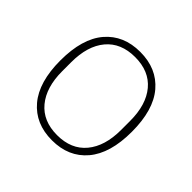

<svg xmlns="http://www.w3.org/2000/svg" viewBox="-137 -663 817 817"><g transform="rotate(45 272.0 -254.0)"><path d="M272 12Q172 12 114.5 -56Q57 -124 57 -254Q57 -385 114.5 -452.5Q172 -520 272 -520Q372 -520 429.5 -452.5Q487 -385 487 -254Q487 -124 429.5 -56Q372 12 272 12ZM272 -19Q357 -19 403 -74.5Q449 -130 449 -227V-281Q449 -379 403 -434Q357 -489 272 -489Q187 -489 141 -434Q95 -379 95 -281V-227Q95 -130 141 -74.5Q187 -19 272 -19Z"/></g></svg>

Font: IBM Plex Sans Arabic ExtraLight
Style: Regular
Weight: 200
Designer: Mike Abbink, Paul van der Laan, Pieter van Rosmalen, Wael Morcos, Khajak Apelian
Foundry: Bold Monday
Version: Version 1.1